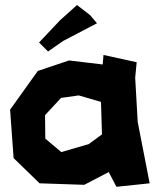

<svg xmlns="http://www.w3.org/2000/svg" viewBox="-20 -717 605 751"><path d="M218.8 -334 288.1 -343.8 375 -318.4 378.9 -191.4 327.1 -153.3 219.7 -122.1 157.2 -174.8 156.2 -266.6ZM381.8 -464.8 250 -480.5 127.9 -439.5 19.5 -288.1 33.2 -98.6 134.8 0 309.6 5.9 405.3 -43.9 435.5 13.7 565.4 0 518.6 -240.2 508.8 -413.1 514.6 -473.6 384.8 -502ZM281.2 -697.3 214.8 -637.7 132.8 -550.8 168 -515.6 226.6 -556.6 359.4 -626 332 -658.2Z"/></svg>

Font: MaokenAssortedSans-Lite
Style: Lite
Weight: 400
Version: Version 1.400